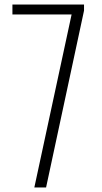

<svg xmlns="http://www.w3.org/2000/svg" viewBox="-20 -830 451 850"><path d="M132 0 297 -766H35V-810H352V-783L184 0Z"/></svg>

Font: Oswald ExtraLight
Style: Regular
Weight: 250
Designer: Vernon Adams
Foundry: Vernon Adams
Version: Version 4.100; ttfautohint (v1.8.1.43-b0c9)